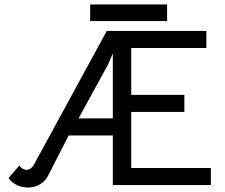

<svg xmlns="http://www.w3.org/2000/svg" viewBox="-20 -824 1002 856"><path d="M18 -30 66 -86Q80 -67 99 -67Q119 -67 133 -93L456 -686H900V-610H565V-401H802V-325H565V-75H920V1H483V-220H286L196 -44Q184 -18 159.5 -3Q135 12 107 12Q77 12 54 0.5Q31 -11 18 -30ZM483 -296V-586L462 -537L330 -296ZM382 -804H725V-730H382Z"/></svg>

Font: Bellota
Style: Bold
Weight: 700
Designer: Kemie Guaida
Foundry: Kemie Guaida
Version: Version 4.001